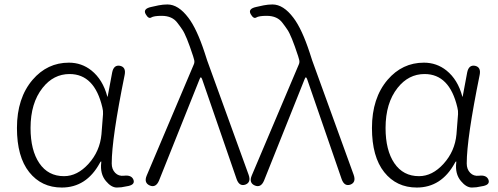

<svg xmlns="http://www.w3.org/2000/svg" viewBox="-20 -828 2234 861"><path d="M257 13Q166 13 111 -56Q56 -125 56 -254Q56 -388 126 -470Q192 -547 289 -547Q346 -547 390 -512Q441 -471 461 -396Q462 -391 463 -396L483 -503Q490 -538 518 -533Q546 -527 539 -492Q481 -207 481 -95Q481 -69 496.5 -53Q512 -37 536 -40Q569 -44 578 -23Q587 -1 556 6L545 8Q525 13 504 13Q479 13 455 -16Q428 -48 434 -99Q435 -104 433 -104Q431 -104 427 -96Q367 13 257 13ZM267 -38Q327 -38 377.5 -94Q428 -150 435 -226L442 -316Q443 -331 439 -346Q404 -496 292 -496Q220 -496 171 -434Q117 -366 117 -254Q117 -154 156.5 -96Q196 -38 267 -38Z M693 -18Q679 15 652 4Q624 -8 638 -41L849 -539Q854 -550 850 -562L846 -576Q815 -671 797 -696Q787 -711 776 -725Q753 -757 705 -757Q670 -757 658 -749.5Q646 -742 633 -765Q620 -789 659 -797L691 -804Q711 -808 731 -808Q780 -808 825 -748Q863 -698 898 -591Q903 -574 909 -557L1095 -44Q1107 -10 1080 0Q1053 9 1041 -25L886 -474Q883 -481 880.5 -481Q878 -481 875 -473Z M1164 -18Q1150 15 1123 4Q1095 -8 1109 -41L1320 -539Q1325 -550 1321 -562L1317 -576Q1286 -671 1268 -696Q1258 -711 1247 -725Q1224 -757 1176 -757Q1141 -757 1129 -749.5Q1117 -742 1104 -765Q1091 -789 1130 -797L1162 -804Q1182 -808 1202 -808Q1251 -808 1296 -748Q1334 -698 1369 -591Q1374 -574 1380 -557L1566 -44Q1578 -10 1551 0Q1524 9 1512 -25L1357 -474Q1354 -481 1351.5 -481Q1349 -481 1346 -473Z M1849 13Q1758 13 1703 -56Q1648 -125 1648 -254Q1648 -388 1718 -470Q1784 -547 1881 -547Q1938 -547 1982 -512Q2033 -471 2053 -396Q2054 -391 2055 -396L2075 -503Q2082 -538 2110 -533Q2138 -527 2131 -492Q2073 -207 2073 -95Q2073 -69 2088.5 -53Q2104 -37 2128 -40Q2161 -44 2170 -23Q2179 -1 2148 6L2137 8Q2117 13 2096 13Q2071 13 2047 -16Q2020 -48 2026 -99Q2027 -104 2025 -104Q2023 -104 2019 -96Q1959 13 1849 13ZM1859 -38Q1919 -38 1969.5 -94Q2020 -150 2027 -226L2034 -316Q2035 -331 2031 -346Q1996 -496 1884 -496Q1812 -496 1763 -434Q1709 -366 1709 -254Q1709 -154 1748.5 -96Q1788 -38 1859 -38Z"/></svg>

Font: Resource Han Rounded KR Light
Style: Regular
Weight: 300
Designer: Cyano Hao (round all glyphs); Ryoko NISHIZUKA 西塚涼子 (kana, bopomofo & ideographs); Paul D. Hunt (Latin, Greek & Cyrillic)
Foundry: Cyano Hao
Version: 0.990